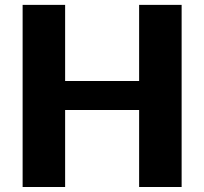

<svg xmlns="http://www.w3.org/2000/svg" viewBox="-20 -748 817 768"><path d="M706.5 -728.5V0H536.5V-308H240.5V0H70.5V-728.5H240.5V-424H536.5V-728.5Z"/></svg>

Font: Lato ExtraBold
Style: Regular
Weight: 800
Designer: Lukasz Dziedzic with Adam Twardoch and Botio Nikoltchev
Foundry: tyPoland Lukasz Dziedzic
Version: Version 2.015; 2015-08-06; http://www.latofonts.com/